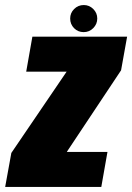

<svg xmlns="http://www.w3.org/2000/svg" viewBox="-52 -742 524 762"><path d="M-31.5 0H350L374.5 -139H213.5L214 -140.5L428.5 -463L452.5 -596.5H76.5L52 -457.5H212.5L212 -457L-7 -135ZM280 -614.5Q302.5 -614.5 318.2 -630.5Q334 -646.5 334 -668.5Q334 -690.5 318.2 -706.2Q302.5 -722 280.5 -722Q258 -722 242.2 -706.2Q226.5 -690.5 226.5 -668.5Q226.5 -646 242 -630.2Q257.5 -614.5 280 -614.5Z"/></svg>

Font: Anybody Condensed Black
Style: Italic
Weight: 900
Width: 3
Italic angle: -10°
Version: Version 1.113;gftools[0.9.25]